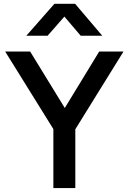

<svg xmlns="http://www.w3.org/2000/svg" viewBox="-20 -964 660 984"><path d="M253.5 0V-302.5L6.5 -700H134.5L312 -410.5L488.5 -700H613L366 -301.5V0ZM115 -781 259 -944.5H365L504 -781H393.5L310 -879L224 -781Z"/></svg>

Font: Geologica Roman
Style: Regular
Weight: 400
Designer: Sindre Bremnes, Frode Helland
Foundry: Monokrom Skriftforlag AS
Version: Version 1.010;gftools[0.9.28]